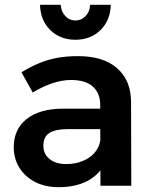

<svg xmlns="http://www.w3.org/2000/svg" viewBox="-20 -771 630 797"><path d="M261 -235Q210 -235 185 -219Q160 -203 160 -166Q160 -132 185.5 -111Q211 -90 255 -90Q294 -90 325.5 -103.5Q357 -117 375.5 -140.5Q394 -164 397 -193L419 -100Q395 -48 345 -21Q295 6 224 6Q167 6 125 -16Q83 -38 60 -75.5Q37 -113 37 -160Q37 -234 90 -276.5Q143 -319 240 -320H411V-235ZM396 -336Q396 -384 365.5 -411.5Q335 -439 275 -439Q238 -439 197.5 -425.5Q157 -412 116 -387L69 -471Q107 -494 142 -508.5Q177 -523 215.5 -530.5Q254 -538 304 -538Q409 -538 466 -488Q523 -438 524 -350L525 0H397ZM232 -751Q234 -723 251 -704.5Q268 -686 293 -686Q318 -686 335.5 -704.5Q353 -723 354 -751H440Q438 -686 397 -646Q356 -606 293 -606Q230 -606 189 -646Q148 -686 146 -751Z"/></svg>

Font: Alexandria Medium
Style: Regular
Weight: 500
Designer: Mohamed Gaber
Foundry: Kief Type Foundry
Version: Version 5.100